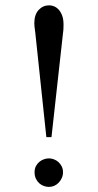

<svg xmlns="http://www.w3.org/2000/svg" viewBox="-20 -698 373 732"><path d="M220.2 -41.5Q220.2 -29.8 215.8 -19.8Q211.4 -9.8 204.1 -2Q196.8 5.9 187 10.3Q177.2 14.6 166.5 14.6Q158.2 14.6 148.4 11.5Q138.7 8.3 130.6 1.5Q122.6 -5.4 117.2 -16.1Q111.8 -26.9 111.8 -41.5Q111.8 -54.7 116.9 -64.5Q122.1 -74.2 129.9 -80.8Q137.7 -87.4 147.5 -90.8Q157.2 -94.2 166.5 -94.2Q175.8 -94.2 185.5 -90.6Q195.3 -86.9 202.9 -80.1Q210.4 -73.2 215.3 -63.5Q220.2 -53.7 220.2 -41.5ZM222.2 -604.5Q222.2 -598.6 221.9 -590.1Q221.7 -581.5 220.2 -571.8L176.3 -175.3H156.7L114.7 -571.8Q112.3 -588.9 111.6 -596.2Q110.8 -603.5 110.8 -608.9Q110.8 -642.1 127.2 -659.9Q143.6 -677.7 167.5 -677.7Q176.8 -677.7 186.3 -673.8Q195.8 -669.9 203.9 -661.1Q211.9 -652.3 217 -638.4Q222.2 -624.5 222.2 -604.5Z"/></svg>

Font: Doulos SIL Viet
Style: Regular
Weight: 400
Designer: Walt Agee, Victor Gaultney, Peter Martin, Debbi Hosken, Becca Hirsbrunner
Foundry: SIL International
Version: Version 5.000